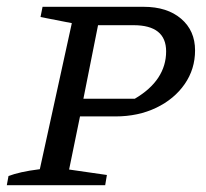

<svg xmlns="http://www.w3.org/2000/svg" viewBox="-20 -544 604 564"><path d="M0 0 5 -27Q21 -33 43 -38Q65 -43 97 -47L191 -476L99 -494L105 -524H402Q471 -524 512 -489Q553 -454 553 -396Q553 -341 522.5 -297Q492 -253 439 -227.5Q386 -202 319 -202H215L183 -46L294 -30L289 0ZM372 -470H268L225 -254H376Q422 -281 445 -316Q468 -351 468 -393Q468 -470 372 -470Z"/></svg>

Font: Piazzolla SC
Style: Italic
Weight: 400
Italic angle: -11.3°
Designer: Juan Pablo del Peral
Foundry: Huerta Tipografica
Version: Version 1.330